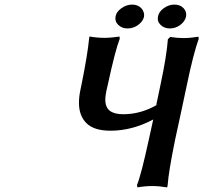

<svg xmlns="http://www.w3.org/2000/svg" viewBox="-20 -810 886 837"><path d="M450.2 -441.9 443.8 -414.1Q439 -390.6 439 -377Q439 -342.3 458.7 -327.1Q478.5 -312 517.1 -312Q595.7 -312 668 -355L661.1 -352.1Q664.1 -366.7 670.7 -397.5Q677.2 -428.2 680.2 -442.9Q706.5 -566.4 711.9 -639.2L722.2 -648.9Q753.9 -644 778.8 -644Q809.6 -644 845.2 -649.9L846.2 -640.1Q823.2 -577.1 794.9 -440.9Q786.6 -400.9 769.3 -320.6Q752 -240.2 743.2 -200.2Q714.8 -60.1 710.9 -3.9Q710.9 -3.4 710 1.5Q709 6.3 709 6.8Q672.9 1 644 1Q613.3 1 579.1 6.8L577.1 -2.9Q595.7 -48.8 628.9 -202.1Q631.8 -216.3 637.9 -243.2Q644 -270 647.9 -289.1Q556.2 -240.2 461.9 -240.2Q390.1 -240.2 357.2 -272.7Q324.2 -305.2 324.2 -361.8Q324.2 -389.2 331.1 -420.9Q331.5 -424.3 333.5 -432.4Q335.4 -440.4 335.9 -443.8Q362.3 -575.7 368.2 -640.1Q368.2 -640.6 369.1 -645.5Q370.1 -650.4 370.1 -650.9Q404.3 -645 435.1 -645Q449.7 -645 466.3 -646.5Q482.9 -647.9 492.2 -649.4L501 -650.9L502 -641.1Q481.9 -589.4 450.2 -441.9ZM668.9 -738.8Q672.4 -758.8 694.1 -774.4Q715.8 -790 740.2 -790Q765.6 -790 780.3 -774.2Q794.9 -758.3 791 -736.8Q785.6 -715.8 765.4 -700.9Q745.1 -686 720.2 -686Q695.8 -686 679.9 -701.7Q664.1 -717.3 668.9 -738.8ZM483.9 -738.8Q487.3 -758.8 509.5 -774.4Q531.7 -790 556.2 -790Q581.1 -790 595.9 -774.2Q610.8 -758.3 607.9 -736.8Q602.5 -715.8 581.8 -700.9Q561 -686 536.1 -686Q511.2 -686 495.4 -701.7Q479.5 -717.3 483.9 -738.8Z"/></svg>

Font: Linear Smooth
Style: Bold Italic
Weight: 700
Designer: Philipp H. Poll, Flanker
Foundry: Philipp H. Poll, reworked by Flanker
Version: Version 1.061 | FøM Fix